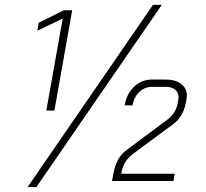

<svg xmlns="http://www.w3.org/2000/svg" viewBox="-20 -742 843 787"><path d="M237 -666 133 -616 139 -649 242 -700H276L203 -289H170ZM445 -32Q452 -66 464.5 -88.5Q477 -111 500 -128L668 -253Q683 -265 693.5 -281Q704 -297 707 -313L711 -333Q712 -337 712 -343Q712 -363 698 -374.5Q684 -386 659 -386H604Q573 -386 551 -365Q529 -344 523 -310H491Q499 -358 530 -387Q561 -416 604 -416H659Q699 -416 722.5 -398Q746 -380 746 -350Q746 -345 744 -333L740 -313Q735 -290 722.5 -269Q710 -248 691 -234L529 -114Q505 -96 493.5 -77.5Q482 -59 477 -30H696L691 0H439ZM607 -722H643L129 25H93Z"/></svg>

Font: Bai Jamjuree ExtraLight
Style: Italic
Weight: 275
Italic angle: -10°
Version: Version 1.000; ttfautohint (v1.6)